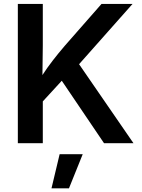

<svg xmlns="http://www.w3.org/2000/svg" viewBox="-20 -748 743 1003"><path d="M73.2 0V-727.5H203.6V-511.7L201.7 -356Q227.1 -395 255.4 -431.6Q283.7 -468.3 319.3 -509.8L510.3 -727.5H672.4L393.1 -412.6L677.2 0H523.4L302.7 -326.2L203.6 -218.3V0ZM249 235.8 291.5 57.6H412.1L340.3 235.8Z"/></svg>

Font: Inter SemiBold
Style: Regular
Weight: 600
Designer: Rasmus Andersson
Foundry: rsms
Version: Version 4.001;git-9221beed3